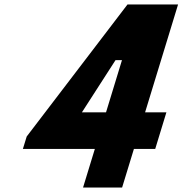

<svg xmlns="http://www.w3.org/2000/svg" viewBox="-20 -845 822 865"><path d="M782.3 -825H554.5L100.3 -230L83.1 -174H407.3L354.1 0H530.1L583.3 -174H679.3L729.7 -339H633.7ZM529.5 -574 457.7 -339H349.1L500.4 -574Z"/></svg>

Font: Hussar
Style: BdSuprConOblThree
Weight: 700
Foundry: Cannot Into Space Fonts
Version: Version 2.00